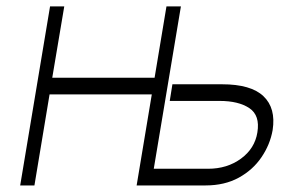

<svg xmlns="http://www.w3.org/2000/svg" viewBox="-20 -565 925 585"><path d="M41.5 0 132.5 -545.5H175.8L139.2 -328.1H451L487.2 -545.5H531.2L448.5 -50.8H614Q672.2 -50.8 714.3 -81.7Q756.4 -112.6 764.2 -161.6Q772.7 -213.4 739.9 -235.4Q707 -257.5 648.8 -257.5H497.2L505.3 -308.2H656.6Q744.7 -308.2 782.8 -271.8Q821 -235.4 810.7 -168.7Q802.9 -124.3 776.6 -85.8Q750.4 -47.2 707.4 -23.6Q664.4 0 606.2 0H396.3L442.5 -277.3H131L84.9 0Z"/></svg>

Font: Inter Extra Light  BETA
Style: Italic
Weight: 200
Italic angle: 9.39999°
Designer: Rasmus Andersson
Foundry: rsms
Version: Version 3.011;git-f93a4a705